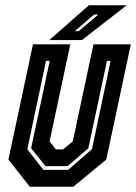

<svg xmlns="http://www.w3.org/2000/svg" viewBox="-20 -708 516 728"><path d="M93 0 12 -103 105 -540H246.5L168 -172L192 -141.5H219L256 -172L334.5 -540H476L383 -103L258 0ZM144.5 -64H238.5L328.5 -142L399.5 -477H385.5L315 -146L236.5 -78H152.5L98 -146L168.5 -477H154.5L83.5 -142ZM167 -556 317 -688H460.5L290.5 -556ZM263.5 -590H278.5L353 -653H337Z"/></svg>

Font: Tourney Condensed Regular
Style: Bold Italic
Weight: 700
Width: 3
Italic angle: -12°
Designer: Tyler Finck
Foundry: Etcetera Type Co
Version: Version 1.010; ttfautohint (v1.8.3)